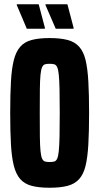

<svg xmlns="http://www.w3.org/2000/svg" viewBox="-20 -875 467 903"><path d="M213 8Q163 8 129 -1Q95 -10 75 -33Q55 -56 45 -95.5Q35 -135 31.5 -196Q28 -257 28 -344Q28 -431 31.5 -492Q35 -553 45 -592.5Q55 -632 75 -655Q95 -678 129 -687Q163 -696 213 -696Q264 -696 298 -687Q332 -678 352.5 -655Q373 -632 382.5 -592.5Q392 -553 395.5 -492Q399 -431 399 -344Q399 -257 395.5 -196Q392 -135 382.5 -95.5Q373 -56 352.5 -33Q332 -10 298 -1Q264 8 213 8ZM213 -113Q227 -113 235.5 -115.5Q244 -118 249 -129Q254 -140 256.5 -164.5Q259 -189 260 -233Q261 -277 261 -344Q261 -411 260 -455Q259 -499 256.5 -523.5Q254 -548 249 -559Q244 -570 235.5 -572.5Q227 -575 213 -575Q200 -575 191.5 -572.5Q183 -570 178 -559Q173 -548 170.5 -523.5Q168 -499 167.5 -455.5Q167 -412 167 -344Q167 -277 167.5 -233Q168 -189 170.5 -164.5Q173 -140 178 -129Q183 -118 191.5 -115.5Q200 -113 213 -113ZM326 -740H242L194 -851V-855H297L326 -745ZM191 -740H106L59 -851V-855H162L191 -745Z"/></svg>

Font: Saira ExtraCondensed ExtraBold
Style: Regular
Weight: 800
Width: 2
Designer: Hector Gatti with collaboration of the Omnibus-Type team
Foundry: Omnibus-Type
Version: Version 1.101